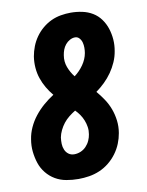

<svg xmlns="http://www.w3.org/2000/svg" viewBox="-85 -804 669 873"><g transform="rotate(-10 250.0 -367.5)"><path d="M207 8Q178 8 150.5 3Q123 -2 100 -15.5Q77 -29 60 -50Q43 -71 34.5 -96.5Q26 -122 23 -150Q20 -178 25 -207Q29 -234 41 -260.5Q53 -287 71.5 -310.5Q90 -334 112.5 -353.5Q135 -373 160 -389Q144 -408 131.5 -429.5Q119 -451 111 -474.5Q103 -498 101 -524Q99 -550 103 -576Q107 -599 115.5 -621Q124 -643 138 -663Q152 -683 171 -699Q190 -715 211.5 -725Q233 -735 256.5 -739Q280 -743 302 -743Q329 -743 355 -737.5Q381 -732 402.5 -719Q424 -706 439 -685.5Q454 -665 462 -640.5Q470 -616 472 -589.5Q474 -563 469 -536Q465 -511 454.5 -487Q444 -463 429 -441.5Q414 -420 395 -401.5Q376 -383 355 -368Q372 -348 387 -325.5Q402 -303 411.5 -277.5Q421 -252 424.5 -223.5Q428 -195 423 -166Q419 -142 409.5 -118.5Q400 -95 384.5 -74Q369 -53 348.5 -36.5Q328 -20 304.5 -10Q281 0 256 4Q231 8 207 8ZM270 -455Q294 -473 311.5 -498Q329 -523 334 -551Q336 -563 336 -575.5Q336 -588 333 -599.5Q330 -611 322 -620Q314 -629 302 -629Q290 -629 278 -622.5Q266 -616 257.5 -605.5Q249 -595 244.5 -583Q240 -571 238 -558Q233 -529 243 -502.5Q253 -476 270 -455ZM207 -106Q222 -106 236.5 -112Q251 -118 262 -129.5Q273 -141 279.5 -155.5Q286 -170 288 -184Q291 -201 288.5 -217.5Q286 -234 280 -249Q274 -264 265 -277Q256 -290 245 -301Q230 -292 215.5 -280.5Q201 -269 190 -255Q179 -241 171 -224.5Q163 -208 160 -192Q158 -177 158.5 -162.5Q159 -148 164.5 -135Q170 -122 181 -114Q192 -106 207 -106Z"/></g></svg>

Font: Iosevka Heavy
Style: Italic
Weight: 900
Italic angle: -9°
Monospace: yes
Designer: Belleve Invis
Foundry: Belleve Invis
Version: Version 32.5.0; ttfautohint (v1.8.4)